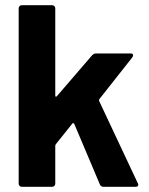

<svg xmlns="http://www.w3.org/2000/svg" viewBox="-20 -720 573 740"><path d="M52 -12V-688Q52 -693 55.5 -696.5Q59 -700 64 -700H181Q186 -700 189.5 -696.5Q193 -693 193 -688V-351Q193 -348 195 -347.5Q197 -347 199 -349L335 -507Q342 -514 350 -514H483Q493 -514 493 -507Q493 -504 490 -499L363 -338Q361 -334 362 -331L511 -14Q513 -10 513 -8Q513 0 502 0H379Q369 0 365 -9L266 -243Q265 -245 262.5 -245.5Q260 -246 259 -244L195 -164Q193 -160 193 -158V-12Q193 -7 189.5 -3.5Q186 0 181 0H64Q59 0 55.5 -3.5Q52 -7 52 -12Z"/></svg>

Font: UMi
Style: Bold
Weight: 700
Designer: Peter Middis
Foundry: We Are UMi
Version: Version 1.0